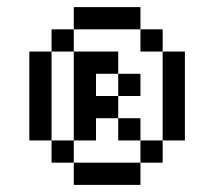

<svg xmlns="http://www.w3.org/2000/svg" viewBox="-20 -770 602 540"><path d="M62.5 -625V-375H125V-625ZM125 -312.5H187.5V-375H125ZM125 -625H187.5V-687.5H125ZM187.5 -250H375V-312.5H187.5ZM187.5 -375H250V-437.5H312.5V-500H250V-562.5H312.5V-625H187.5ZM187.5 -687.5H375V-750H187.5ZM312.5 -375H375V-437.5H312.5ZM312.5 -500H375V-562.5H312.5ZM375 -312.5H437.5V-375H375ZM375 -625H437.5V-687.5H375ZM437.5 -375H500V-625H437.5Z"/></svg>

Font: ChillMoonMono
Style: Regular
Weight: 400
Designer: Warren2060
Foundry: ChillType
Version: Version 1.000;Glyphs 3.1.1 (3135)